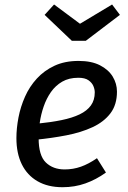

<svg xmlns="http://www.w3.org/2000/svg" viewBox="-20 -805 557 838"><path d="M323.1 -539.1Q379.2 -539.1 416.3 -520.1Q453.4 -501.1 472 -470.6Q490.5 -440 490.5 -405Q490.5 -348 462 -310.4Q433.5 -272.9 383.9 -249.9Q334.4 -226.9 269.9 -214.4Q205.4 -201.9 134.5 -195L143.6 -265.4Q202.5 -271.3 248.8 -280.8Q295.2 -290.3 327.5 -305.8Q359.8 -321.3 376.7 -344.7Q393.6 -368.1 393.6 -401.9Q393.6 -414.9 387.6 -429.3Q381.6 -443.8 366.2 -454.7Q350.8 -465.6 321.9 -465.6Q281 -465.6 251.7 -448.7Q222.3 -431.7 202.3 -403.2Q182.4 -374.7 170.5 -339.8Q158.5 -304.9 153.5 -269.4Q148.6 -234 148.6 -202.1Q148.6 -126.3 180 -95.9Q211.4 -65.5 262.2 -65.5Q299.2 -65.5 333.2 -77.5Q367.1 -89.5 403.2 -114.5L442.4 -52Q399.4 -21 352.8 -4.5Q306.2 12.1 253.1 12.1Q188.9 12.1 143.8 -14Q98.7 -40 75.1 -88Q51.6 -136.1 51.6 -202.1Q51.6 -245.1 60.6 -292.1Q69.6 -339.1 89.2 -383.1Q108.7 -427.1 140.8 -462.1Q172.8 -497.1 217.9 -518.1Q263 -539.1 323.1 -539.1ZM329.1 -701.3 469.2 -785.4 503.4 -740.1 354.3 -626.8H293.7L174.7 -740.1L216 -785.4Z"/></svg>

Font: Fira Sans Variable
Style: Italic
Weight: 397
Italic angle: -8°
Designer: Carrois Corporate & Edenspiekermann AG
Foundry: Carrois Corporate GbR & Edenspiekermann AG
Version: Version 4.202